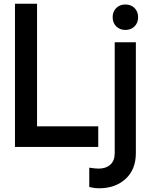

<svg xmlns="http://www.w3.org/2000/svg" viewBox="-20 -775 812 1026"><path d="M60 -755H178V-100H505V10H60ZM457 224V121Q489 126 507 126Q546 126 569.5 105Q593 84 593 43V-549H706V43Q706 131 651 181Q596 231 511 231Q484 231 457 224ZM650 -751Q680 -751 699 -732Q718 -713 718 -683Q718 -653 699 -634Q680 -615 650 -615Q620 -615 601 -634Q582 -653 582 -683Q582 -713 601 -732Q620 -751 650 -751Z"/></svg>

Font: BLUETTI 2.0 Medium
Style: Italic
Weight: 500
Designer: Stijn de Vries
Foundry: tokotype
Version: Version 2.005;October 31, 2023;FontCreator 14.0.0.2814 64-bi